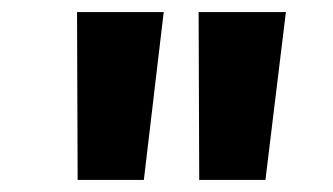

<svg xmlns="http://www.w3.org/2000/svg" viewBox="-20 -713 553 319"><path d="M109 -414 108 -693H252L219 -414ZM311 -414 310 -693H455L421 -414Z"/></svg>

Font: Qjlgwqiwhsfqbnnlvksmvfsycuq
Style: Regular
Weight: 700
Italic angle: -8°
Designer: Carrois Corporate & Edenspiekermann
Foundry: Carrois Corporate GbR & Edenspiekermann AG
Version: Version 2.001